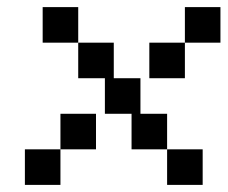

<svg xmlns="http://www.w3.org/2000/svg" viewBox="-20 -520 640 540"><path d="M500 -400H400V-300H500ZM50 0H150V-100H50ZM100 -400H200V-500H100ZM150 -100H250V-200H150ZM200 -300H275V-200H350V-100H450V-200H375V-300H300V-400H200ZM450 0H550V-100H450ZM500 -400H600V-500H500Z"/></svg>

Font: LS-VG5000 Shifted
Style: Regular
Weight: 400
Designer: Justin Bihan, 2021
Foundry: Justin Bihan, 2021
Version: Version 1.000;Glyphs 3.1.2 (3151)